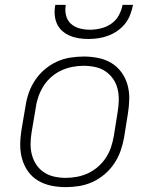

<svg xmlns="http://www.w3.org/2000/svg" viewBox="-20 -760 640 788"><path d="M250 8Q250 8 250 8Q250 8 250 8H249Q219 8 190 2Q161 -4 136.5 -18.5Q112 -33 95.5 -56Q79 -79 71 -107Q63 -135 63 -165Q63 -195 68 -226L85 -326Q89 -353 98.5 -380Q108 -407 124.5 -431.5Q141 -456 164 -475.5Q187 -495 213.5 -507Q240 -519 268 -523.5Q296 -528 324 -528Q324 -528 324 -528Q324 -528 324 -528Q354 -528 383.5 -522Q413 -516 437 -501.5Q461 -487 478 -464Q495 -441 503 -413Q511 -385 510.5 -355Q510 -325 505 -294L489 -194Q484 -167 474.5 -140Q465 -113 448.5 -88.5Q432 -64 409 -44.5Q386 -25 359.5 -13Q333 -1 305 3.5Q277 8 250 8ZM250 -30Q273 -30 296.5 -34.5Q320 -39 341.5 -49Q363 -59 382 -75.5Q401 -92 414.5 -112.5Q428 -133 435.5 -155.5Q443 -178 447 -201L463 -301Q467 -325 467.5 -349Q468 -373 462.5 -395.5Q457 -418 444 -436.5Q431 -455 412.5 -467.5Q394 -480 370.5 -485Q347 -490 323 -490Q300 -490 277 -485.5Q254 -481 232 -471Q210 -461 191 -444.5Q172 -428 159 -407.5Q146 -387 138 -364.5Q130 -342 127 -319L110 -219Q106 -195 105.5 -171Q105 -147 111 -124.5Q117 -102 129.5 -83.5Q142 -65 161 -52.5Q180 -40 203 -35Q226 -30 250 -30ZM343 -600Q323 -600 303.5 -603Q284 -606 266.5 -613.5Q249 -621 235 -633.5Q221 -646 213.5 -663Q206 -680 204.5 -700Q203 -720 207 -740H250Q246 -718 251 -697Q256 -676 271 -662.5Q286 -649 306.5 -643.5Q327 -638 349 -638Q371 -638 394 -643.5Q417 -649 436.5 -662.5Q456 -676 467.5 -697Q479 -718 483 -740H526Q522 -720 514.5 -700Q507 -680 493.5 -663Q480 -646 462 -633.5Q444 -621 424 -613.5Q404 -606 383.5 -603Q363 -600 343 -600Z"/></svg>

Font: Iosevka SS04 XLt Ex Obl
Style: Regular
Weight: 200
Width: 7
Italic angle: -9°
Monospace: yes
Designer: Belleve Invis
Foundry: Belleve Invis
Version: Version 19.0.0; ttfautohint (v1.8.4)